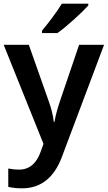

<svg xmlns="http://www.w3.org/2000/svg" viewBox="-20 -786 587 1046"><path d="M461 -756V-766H317C290 -721 240 -656 209 -619V-606H293C343 -641 428 -719 461 -756ZM0 -542 217 -2 201 42C181 97 146 138 84 138C61 138 39 135 25 132V232C43 236 67 240 100 240C204 240 275 180 316 72L547 -542H411L307 -236C294 -197 282 -156 277 -122H273C269 -160 259 -197 245 -236L137 -542Z"/></svg>

Font: Noto Sans Ol Chiki SemiBold
Style: Regular
Weight: 600
Designer: Monotype Design Team, Lewis McGuffie
Foundry: Monotype Imaging Inc.
Version: Version 2.003